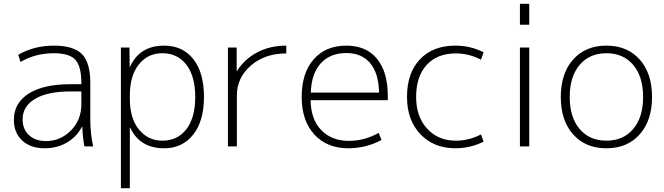

<svg xmlns="http://www.w3.org/2000/svg" viewBox="-20 -770 3493 1010"><path d="M263 -530Q367 -530 411 -485.5Q455 -441 455 -333V-140Q455 -70 470 0H424Q415 -46 413 -103H411Q384 -51 332.5 -20.5Q281 10 215 10Q141 10 97 -30.5Q53 -71 53 -140Q53 -228 130.5 -277.5Q208 -327 351 -327H408V-332Q408 -421 376.5 -455.5Q345 -490 263 -490Q166 -490 88 -444L76 -482Q160 -530 263 -530ZM99 -142Q99 -90 132.5 -59Q166 -28 223 -28Q298 -28 353 -83.5Q408 -139 408 -222V-289H351Q230 -289 164.5 -250Q99 -211 99 -142Z M843 10Q716 10 665 -98H663V220H616V-520H661L662 -419H664Q715 -530 843 -530Q941 -530 997 -459Q1053 -388 1053 -260Q1053 -133 996 -61.5Q939 10 843 10ZM834 -490Q757 -490 710 -430.5Q663 -371 663 -268V-252Q663 -147 711 -88.5Q759 -30 834 -30Q914 -30 960.5 -90.5Q1007 -151 1007 -260Q1007 -369 960.5 -429.5Q914 -490 834 -490Z M1225 -520V-397H1227Q1267 -460 1334 -495Q1401 -530 1486 -530V-489Q1374 -489 1300 -425.5Q1226 -362 1226 -267V0H1179V-520Z M1614 -243Q1615 -143 1669.5 -86Q1724 -29 1815 -29Q1898 -29 1972 -71L1987 -34Q1906 10 1812 10Q1700 10 1633.5 -62.5Q1567 -135 1567 -260Q1567 -386 1630 -458Q1693 -530 1802 -530Q1906 -530 1963 -461Q2020 -392 2020 -265V-243ZM1615 -283H1974Q1972 -384 1927.5 -437.5Q1883 -491 1802 -491Q1716 -491 1667 -436.5Q1618 -382 1615 -283Z M2378 -489Q2280 -489 2224.5 -428.5Q2169 -368 2169 -260Q2169 -156 2227 -93Q2285 -30 2378 -30Q2447 -30 2510 -63L2524 -25Q2454 10 2376 10Q2262 10 2191.5 -64Q2121 -138 2121 -260Q2121 -386 2189 -458Q2257 -530 2376 -530Q2454 -530 2524 -495L2510 -456Q2447 -489 2378 -489Z M2715 -640V-750H2764V-640ZM2715 0V-520H2764V0Z M3311 -428.5Q3259 -490 3170 -490Q3081 -490 3029 -428.5Q2977 -367 2977 -260Q2977 -153 3029 -91.5Q3081 -30 3170 -30Q3259 -30 3311 -91.5Q3363 -153 3363 -260Q3363 -367 3311 -428.5ZM3345 -63Q3280 10 3170 10Q3060 10 2995 -63Q2930 -136 2930 -260Q2930 -384 2995 -457Q3060 -530 3170 -530Q3280 -530 3345 -457Q3410 -384 3410 -260Q3410 -136 3345 -63Z"/></svg>

Font: M PLUS 1p Light
Style: Regular
Weight: 300
Version: Version 1.061